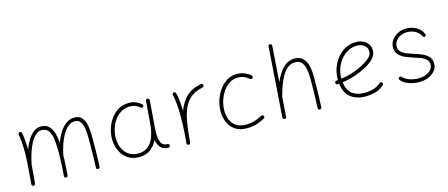

<svg xmlns="http://www.w3.org/2000/svg" viewBox="-47 -1238 4197 1800"><g transform="rotate(-15 2051.5 -338.5)"><path d="M93.8 -5.9Q103.5 -110.4 108.4 -184.3Q113.3 -258.3 113.3 -315.9Q113.3 -363.8 110.1 -404.3Q106.9 -444.8 100.1 -485.8Q98.6 -494.1 103 -499.3Q107.4 -504.4 113.8 -505.4Q120.6 -506.8 127.2 -503.7Q133.8 -500.5 135.3 -491.7Q141.6 -452.1 145 -412.8Q148.4 -373.5 148.9 -329.1Q167.5 -378.4 192.6 -418.7Q217.8 -459 249.5 -482.7Q281.2 -506.3 319.8 -506.3Q367.7 -506.3 395.3 -479.7Q422.9 -453.1 435.8 -409.2Q448.7 -365.2 452.6 -313.5Q472.2 -366.2 500 -409.9Q527.8 -453.6 564 -479.7Q600.1 -505.9 644.5 -505.9Q693.4 -505.9 718 -475.6Q742.7 -445.3 751.2 -398.4Q759.8 -351.6 759.8 -301.8Q759.8 -226.6 759 -153.8Q758.3 -81.1 754.4 0.5Q753.4 17.6 735.8 17.6Q717.8 17.6 718.8 -0.5Q722.7 -77.6 723.4 -145Q724.1 -212.4 724.1 -282.2Q724.1 -329.6 719 -372.6Q713.9 -415.5 695.8 -443.1Q677.7 -470.7 639.6 -470.7Q604 -470.7 574.5 -446.8Q544.9 -422.9 521.5 -382.8Q498 -342.8 481.2 -293.2Q464.4 -243.7 454.1 -191.9Q453.6 -164.1 452.4 -137.2Q451.2 -110.4 449.2 -77.6Q447.3 -44.9 443.8 1Q443.4 9.8 437.5 13.7Q431.6 17.6 424.8 17.1Q418.5 17.1 413.3 12.5Q408.2 7.8 408.7 -1Q413.1 -60.1 415.3 -98.6Q417.5 -137.2 418.2 -170.2Q418.9 -203.1 418.9 -245.6Q418.9 -303.2 412.4 -354.7Q405.8 -406.2 384.3 -438.7Q362.8 -471.2 317.4 -471.2Q284.7 -471.2 257.6 -446.5Q230.5 -421.9 208.5 -380.1Q186.5 -338.4 170.4 -286.6Q154.3 -234.9 144 -181.2Q141.1 -143.1 137.5 -98.6Q133.8 -54.2 128.9 -2Q128.4 6.3 122.3 10Q116.2 13.7 109.4 13.2Q103 12.7 98.1 7.8Q93.3 2.9 93.8 -5.9Z M1137.2 -24.9Q1199.2 -24.9 1236.8 -57.6Q1274.4 -90.3 1293 -143.3Q1311.5 -196.3 1316.4 -255.9L1335 -483.9Q1335.9 -490.7 1341.3 -495.4Q1346.7 -500 1354 -499Q1360.8 -498.5 1366 -492.4Q1371.1 -486.3 1370.6 -479L1352.5 -251Q1351.6 -238.8 1350.1 -227.1Q1346.7 -184.6 1348.6 -143.1Q1351.1 -101.1 1365.7 -70.6Q1380.4 -40 1426.8 -39.1Q1441.4 -37.1 1441.9 -22Q1442.4 -14.6 1437 -9.5Q1431.6 -4.4 1424.3 -4.4Q1371.6 -4.4 1347.9 -35.2Q1324.2 -65.9 1316.9 -107.9Q1292.5 -56.6 1248.8 -23.2Q1205.1 10.3 1137.7 10.3Q1074.7 10.3 1030.3 -19.5Q985.8 -49.3 961.4 -98.6Q937 -147.9 934.1 -205.6Q932.1 -256.8 947 -309.8Q961.9 -362.8 992.9 -407.5Q1023.9 -452.1 1069.6 -479.2Q1115.2 -506.3 1174.3 -506.3Q1213.4 -506.3 1243.2 -492.7Q1272.9 -479 1293.5 -460Q1298.3 -455.1 1298.3 -447.3Q1298.3 -439.5 1293 -435.1Q1288.1 -430.7 1280.3 -431.4Q1272.5 -432.1 1268.1 -437.5Q1252.9 -450.2 1229.5 -460.7Q1206.1 -471.2 1174.8 -471.2Q1124.5 -471.2 1085.4 -447.3Q1046.4 -423.3 1020 -383.8Q993.7 -344.2 981.2 -297.4Q968.8 -250.5 970.7 -205.1Q973.1 -155.8 992.7 -114.7Q1012.2 -73.7 1048.6 -49.3Q1085 -24.9 1137.2 -24.9Z M1613.8 17.6Q1610.8 17.1 1607.9 16.1Q1596.7 10.7 1598.1 0Q1598.1 -0.5 1598.1 -2V-3.4Q1599.6 -22 1601.3 -40.5Q1603 -59.1 1604.5 -77.1Q1607.9 -119.6 1609.6 -166.5Q1611.3 -213.4 1611.3 -259.8Q1611.3 -323.2 1606.4 -379.4Q1601.6 -435.5 1591.8 -469.2Q1589.8 -476.1 1593.5 -482.7Q1597.2 -489.3 1604 -491.2Q1610.8 -493.7 1617.4 -490Q1624 -486.3 1626 -479.5Q1635.7 -447.3 1640.4 -400.6Q1645 -354 1646 -301.3Q1672.4 -376.5 1724.6 -429.9Q1776.9 -483.4 1871.6 -501.5Q1878.9 -502.9 1885 -498.5Q1891.1 -494.1 1892.6 -487.3Q1894 -480 1889.6 -473.9Q1885.3 -467.8 1878.4 -466.3Q1809.6 -453.1 1765.9 -418.5Q1722.2 -383.8 1697.3 -331.8Q1672.4 -279.8 1659.7 -213.6Q1647 -147.5 1639.6 -70.3Q1636.7 -31.7 1633.3 2Q1632.8 4.9 1631.8 7.8Q1626.5 19 1615.7 17.6Q1614.7 17.6 1613.8 17.6Z M2355 -431.2Q2350.1 -425.8 2342.5 -425.3Q2335 -424.8 2329.6 -429.2Q2307.1 -449.2 2280.5 -460.2Q2253.9 -471.2 2222.2 -471.2Q2176.3 -471.2 2138.9 -447Q2101.6 -422.9 2075 -383.3Q2048.3 -343.8 2034.2 -296.6Q2020 -249.5 2020 -203.6Q2020 -157.7 2035.9 -116.7Q2051.8 -75.7 2087.9 -50.3Q2124 -24.9 2184.6 -24.9Q2231.4 -24.9 2270 -37.1Q2308.6 -49.3 2342.3 -68.4Q2349.1 -71.3 2356 -68.4Q2362.8 -65.4 2365.7 -58.6Q2368.2 -52.2 2365.5 -45.4Q2362.8 -38.6 2356 -35.6Q2318.8 -15.1 2277.6 -2.4Q2236.3 10.3 2186 10.3Q2113.8 10.3 2069.3 -20.8Q2024.9 -51.8 2004.4 -100.8Q1983.9 -149.9 1983.9 -204.6Q1983.9 -255.9 2000.2 -308.8Q2016.6 -361.8 2047.6 -406.5Q2078.6 -451.2 2122.6 -478.8Q2166.5 -506.3 2221.7 -506.3Q2260.7 -506.3 2293.5 -492.9Q2326.2 -479.5 2353 -456.5Q2358.4 -451.7 2359.1 -444.1Q2359.9 -436.5 2355 -431.2Z M2545.4 17.6Q2539.1 17.1 2533.9 12Q2528.8 6.8 2529.3 -1L2576.7 -677.7Q2578.1 -696.8 2595.7 -694.8Q2602.5 -694.3 2607.7 -689.2Q2612.8 -684.1 2611.8 -675.8L2587.4 -329.1Q2607.4 -376 2634.8 -416.3Q2662.1 -456.5 2698 -481.2Q2733.9 -505.9 2780.3 -505.9Q2833 -505.9 2861.8 -476.8Q2890.6 -447.8 2901.9 -401.4Q2913.1 -355 2913.1 -301.8Q2913.1 -226.6 2911.9 -153.8Q2910.6 -81.1 2906.7 0.5Q2906.7 6.8 2901.9 12.2Q2897 17.6 2888.7 17.6Q2871.1 17.6 2871.1 -0.5Q2875 -77.6 2876.2 -145Q2877.4 -212.4 2877.4 -282.2Q2877.4 -331.5 2870.1 -374.5Q2862.8 -417.5 2841.3 -444.1Q2819.8 -470.7 2777.8 -470.7Q2736.3 -470.7 2704.6 -445.3Q2672.9 -419.9 2649.4 -378.7Q2626 -337.4 2608.9 -289.3Q2591.8 -241.2 2580.1 -196.3Q2579.6 -193.4 2578.1 -191.4L2564.5 1Q2563 18.6 2545.4 17.6Z M3517.1 -50.8Q3478.5 -15.6 3430.7 -2.7Q3382.8 10.3 3333.5 10.3Q3252.4 10.3 3194.8 -31.5Q3137.2 -73.2 3125.5 -169.4Q3118.7 -168.9 3111.3 -168.5Q3094.2 -167.5 3092.3 -185.1Q3091.3 -202.1 3108.9 -204.1Q3116.2 -204.6 3123 -205.1Q3123 -210 3123 -214.8Q3123 -269.5 3141.4 -321.5Q3159.7 -373.5 3193.6 -415.3Q3227.5 -457 3274.7 -481.7Q3321.8 -506.3 3378.9 -506.3Q3411.6 -506.3 3441.9 -493.2Q3472.2 -480 3491.9 -454.8Q3511.7 -429.7 3511.7 -393.1Q3511.7 -360.4 3496.3 -335.7Q3481 -311 3459.5 -293.5Q3438 -275.9 3419.9 -265.1Q3299.3 -193.8 3160.6 -173.8Q3170.4 -92.8 3216.8 -58.8Q3263.2 -24.9 3333.5 -24.9Q3378.9 -24.9 3420.2 -36.9Q3461.4 -48.8 3492.7 -77.1Q3498 -82 3505.6 -81.8Q3513.2 -81.5 3518.1 -76.2Q3522.9 -70.8 3522.7 -63.2Q3522.5 -55.7 3517.1 -50.8ZM3378.4 -471.2Q3331.1 -471.2 3291 -450.2Q3251 -429.2 3221.2 -393.1Q3191.4 -356.9 3174.8 -311.3Q3158.2 -265.6 3158.2 -216.3Q3158.2 -212.9 3158.2 -209.5Q3290 -228.5 3400.4 -294.4Q3428.7 -311 3452.9 -334.7Q3477.1 -358.4 3477.1 -391.1Q3477.1 -427.7 3447.3 -449.5Q3417.5 -471.2 3378.4 -471.2Z M4021 -390.1Q4016.1 -386.2 4009.3 -386.7Q4002.4 -387.2 3997.6 -393.1Q3983.9 -427.7 3947.8 -449.7Q3911.6 -471.7 3863.8 -471.7Q3828.1 -471.7 3799.1 -457Q3770 -442.4 3752.9 -418.2Q3735.8 -394 3735.8 -365.7Q3735.8 -334 3757.1 -313.7Q3778.3 -293.5 3810.3 -281Q3842.3 -268.6 3874 -258.8Q3908.7 -248.5 3946 -233.4Q3983.4 -218.3 4009.3 -192.1Q4035.2 -166 4035.2 -123.5Q4035.2 -84.5 4011.2 -54.2Q3987.3 -23.9 3946.5 -6.8Q3905.8 10.3 3855.5 10.3Q3802.7 10.3 3752.7 -8.3Q3702.6 -26.9 3680.7 -59.1Q3671.4 -72.8 3685.1 -83Q3690.9 -86.9 3697.3 -85.7Q3703.6 -84.5 3707.5 -80.6Q3719.7 -64 3744.4 -51.3Q3769 -38.6 3799.1 -31.7Q3829.1 -24.9 3857.9 -24.9Q3920.4 -24.9 3960.2 -53.5Q4000 -82 4000 -123Q4000 -153.8 3979.2 -172.9Q3958.5 -191.9 3927.2 -203.9Q3896 -215.8 3865.2 -225.1Q3829.6 -235.8 3791.5 -251.5Q3753.4 -267.1 3727.1 -294.2Q3700.7 -321.3 3700.7 -365.7Q3700.7 -404.8 3723.1 -436.8Q3745.6 -468.8 3783 -487.8Q3820.3 -506.8 3864.7 -506.8Q3920.4 -506.8 3963.4 -481.9Q4006.3 -457 4023.9 -413.6Q4028.8 -407.7 4027.6 -400.9Q4026.4 -394 4021 -390.1Z"/></g></svg>

Font: Mikhak-DS1-FD ExtraLight
Style: Regular
Weight: 200
Designer: Amin Abedi
Version: Version 3.2